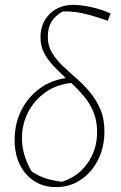

<svg xmlns="http://www.w3.org/2000/svg" viewBox="-20 -760 498 787"><path d="M210 7Q134 7 87 -46.5Q40 -100 40 -186Q40 -253 67 -307Q94 -361 141 -396Q188 -431 250 -440Q223 -465 199.5 -489.5Q176 -514 161 -542.5Q146 -571 146 -607Q146 -666 184 -703Q222 -740 280 -740Q312 -740 353.5 -731Q395 -722 433 -705L422 -675Q378 -690 347 -698.5Q316 -707 290.5 -710.5Q265 -714 237 -713Q205 -695 190.5 -670.5Q176 -646 176 -608Q176 -572 193 -544Q210 -516 236 -491Q262 -466 292 -440Q322 -414 348 -383Q374 -352 391 -313Q408 -274 408 -221Q408 -157 382 -105Q356 -53 311 -23Q266 7 210 7ZM110 -57Q137 -39 165.5 -29.5Q194 -20 234 -15Q299 -35 338.5 -90.5Q378 -146 378 -219Q378 -265 363 -301Q348 -337 323.5 -366Q299 -395 272 -420Q209 -413 164 -380Q119 -347 94.5 -298.5Q70 -250 70 -194Q70 -124 110 -57Z"/></svg>

Font: Piazzolla Thin
Style: Italic
Weight: 100
Italic angle: -11.3°
Designer: Juan Pablo del Peral
Foundry: Huerta Tipografica
Version: Version 1.330